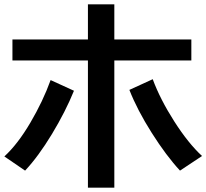

<svg xmlns="http://www.w3.org/2000/svg" viewBox="-20 -821 946 880"><path d="M383 -544H37V-640H383V-801H504V-640H857V-544H504V39H383ZM573 -409 680 -458Q714 -366 778.5 -265Q843 -164 906 -106L805 -39Q742 -107 675.5 -212Q609 -317 573 -409ZM212 -454 319 -405Q280 -309 218 -206.5Q156 -104 95 -39L0 -104Q61 -160 119 -258.5Q177 -357 212 -454Z"/></svg>

Font: 카카오 큰글씨 ExtraBold
Style: Regular
Weight: 800
Designer: Park Young-rak; Lee Sang-min; Kim Jung-jin; Min Bon; Park Min-gyu;
Foundry: Kakao Corporation
Version: Version 2.003